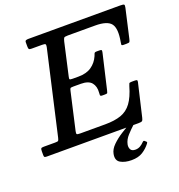

<svg xmlns="http://www.w3.org/2000/svg" viewBox="-207 -887 1150 1232"><g transform="rotate(-20 368.5 -271.0)"><path d="M264 -343.5 206.5 -90Q203 -74 206.5 -70Q210 -66 230.5 -66H399.5Q465 -66 508.8 -81.5Q552.5 -97 581 -135.8Q609.5 -174.5 629.5 -244.5Q633 -256 635.5 -260.5Q638 -265 654 -265H673.5Q686.5 -265 689.2 -262Q692 -259 690 -249L637.5 -24.5Q634 -9 628.5 -4.5Q623 0 603.5 0H-22.5Q-32.5 0 -37 -2.5Q-41.5 -5 -41.5 -16V-42Q-41.5 -57.5 -38 -61.8Q-34.5 -66 -19.5 -66H58Q76 -66 79.5 -69.8Q83 -73.5 86.5 -88L217 -660.5Q220 -676 215.8 -680Q211.5 -684 192.5 -684H122.5Q108.5 -684 104.8 -688Q101 -692 101 -706.5V-734Q101 -745 107.8 -747.5Q114.5 -750 124.5 -750H750.5Q772.5 -750 777 -746Q781.5 -742 777.5 -724.5L733 -528.5Q729.5 -513.5 726.2 -509.2Q723 -505 704.5 -505H684.5Q671 -505 671.8 -512Q672.5 -519 674 -528.5Q690 -616.5 664.2 -650.2Q638.5 -684 555.5 -684H370Q347.5 -684 343.2 -678.8Q339 -673.5 334.5 -655.5L284.5 -433.5Q281 -419.5 284.2 -416Q287.5 -412.5 304.5 -412.5H343.5Q398.5 -412.5 433 -436.5Q467.5 -460.5 485 -500.5Q489 -510 491.5 -517.2Q494 -524.5 508 -524.5H526Q540.5 -524.5 542 -520.2Q543.5 -516 541 -504.5L485.5 -266Q483 -255.5 481 -251Q479 -246.5 465 -246.5H445.5Q432 -246.5 431.8 -254.2Q431.5 -262 432.5 -271.5Q436 -312 415.2 -338Q394.5 -364 340.5 -364H290.5Q273.5 -364 270.2 -360.5Q267 -357 264 -343.5ZM481.5 208Q436.5 208 406.8 191Q377 174 385.5 130.5Q391 100.5 418.8 73.2Q446.5 46 483 22.8Q519.5 -0.5 550 -18.5Q570.5 -31 576.5 -21.5Q583 -13 567 1Q545.5 20.5 521.5 46.8Q497.5 73 491 103.5Q487 122.5 494.8 137.8Q502.5 153 527.5 153Q546 153 560.8 144.2Q575.5 135.5 586 124Q595 114.5 601 120.5L610 128.5Q614 132 613.5 134.5Q613 137 609 142.5Q588 170 558 189Q528 208 481.5 208Z"/></g></svg>

Font: Besley* Medium
Style: Italic
Weight: 500
Italic angle: -13°
Designer: Owen Earl
Foundry: indestructible type*
Version: Version 3.000; ttfautohint (v1.8.3)